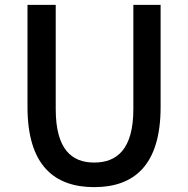

<svg xmlns="http://www.w3.org/2000/svg" viewBox="-20 -756 773 789"><path d="M367 13C530 13 640 -76 640 -316V-736H528V-308C528 -142 460 -88 367 -88C275 -88 209 -142 209 -308V-736H93V-316C93 -76 204 13 367 13Z"/></svg>

Font: Noto Sans CJK KR Medium
Style: Regular
Weight: 500
Designer: Ryoko NISHIZUKA (kana & ideographs); Paul D. Hunt (Latin, Greek & Cyrillic); Wenlong ZHANG (bopomofo); Sandoll Communica
Foundry: Adobe Systems Incorporated
Version: Version 1.004;PS 1.004;hotconv 1.0.82;makeotf.lib2.5.63406